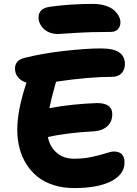

<svg xmlns="http://www.w3.org/2000/svg" viewBox="-20 -999 704 987"><path d="M279.8 -824.2Q232.9 -824.2 205.6 -850.1Q178.2 -876 178.2 -909.2Q178.2 -930.7 191.2 -945.3Q204.1 -960 241.2 -964.8Q344.7 -979 457 -979Q494.1 -979 523.2 -969.5Q552.2 -960 567.9 -945.1Q583.5 -930.2 591.3 -914.8Q599.1 -899.4 599.1 -884.8Q599.1 -862.3 585.9 -848.6Q572.8 -835 549.8 -835Q448.2 -835 365.2 -829.6Q282.2 -824.2 279.8 -824.2ZM360.8 -32.2Q303.2 -32.2 255.4 -47.6Q207.5 -63 173.3 -90.3Q139.2 -117.7 115.5 -155.3Q91.8 -192.9 80.3 -237.5Q68.8 -282.2 68.8 -332Q68.8 -432.6 115.2 -570.8Q115.2 -573.2 116.2 -574.2Q87.4 -583 72.3 -602.1Q57.1 -621.1 57.1 -646Q57.1 -689.5 105 -701.2Q195.3 -724.1 308.3 -737.1Q421.4 -750 499 -750Q564 -750 593 -729.5Q622.1 -709 622.1 -669.9Q622.1 -640.6 604.7 -622.3Q587.4 -604 555.2 -604Q437 -604 268.1 -579.1Q266.1 -571.3 258.5 -543.9Q251 -516.6 244.9 -492.2Q238.8 -467.8 233.9 -442.9Q345.7 -464.4 479 -469.2Q557.1 -469.2 557.1 -412.1Q557.1 -372.6 531.5 -349.9Q505.9 -327.1 464.8 -324.2Q325.2 -316.4 226.1 -294.9Q236.3 -244.1 271.5 -213.6Q306.6 -183.1 360.8 -183.1Q410.2 -183.1 452.9 -192.4Q495.6 -201.7 523.7 -210.9Q551.8 -220.2 564.9 -220.2Q620.1 -220.2 620.1 -164.1Q620.1 -102.5 551.8 -67.4Q483.4 -32.2 360.8 -32.2Z"/></svg>

Font: Shantell Sans Bouncy
Style: Bold
Weight: 700
Designer: Stephen Nixon, Anya Danilova, Shantell Martin
Foundry: Arrow Type
Version: Version 1.006;[9816181b4]